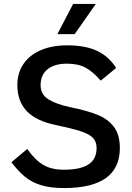

<svg xmlns="http://www.w3.org/2000/svg" viewBox="-20 -942 669 974"><path d="M38 -119 118 -186Q159 -129 200.5 -105Q242 -81 304 -81Q388 -81 429 -108Q470 -135 470 -191Q470 -222 452.5 -241.5Q435 -261 391.5 -275.5Q348 -290 262 -308Q164 -328 116 -378Q68 -428 68 -511Q68 -572 99 -617.5Q130 -663 187 -687.5Q244 -712 321 -712Q415 -712 474.5 -683Q534 -654 569 -597L491 -533Q452 -578 414.5 -598.5Q377 -619 320 -619Q256 -619 221 -590.5Q186 -562 186 -510Q186 -463 225 -438.5Q264 -414 333 -399Q422 -381 475 -359.5Q528 -338 558 -298Q588 -258 588 -191Q588 12 305 12Q236 12 188.5 -2.5Q141 -17 107 -45Q73 -73 38 -119ZM351 -922H466L359 -769H271Z"/></svg>

Font: KoHo SemiBold
Style: Regular
Weight: 600
Designer: Cadson Demak & Katatrad Team
Foundry: Cadson Demak Co.,Ltd.
Version: Version 1.000; ttfautohint (v1.6)